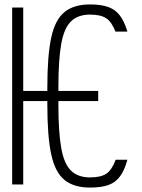

<svg xmlns="http://www.w3.org/2000/svg" viewBox="-20 -834 640 868"><path d="M387 14Q314 14 271.5 -20.5Q229 -55 211.5 -136.5Q194 -218 194 -360V-440Q194 -582 211.5 -663.5Q229 -745 271.5 -779.5Q314 -814 387 -814Q437 -814 469 -802.5Q501 -791 521.5 -764.5Q542 -738 556 -691H502Q485 -735 460 -751.5Q435 -768 387 -768Q333 -768 301.5 -738Q270 -708 257 -636.5Q244 -565 244 -440V-360Q244 -236 257 -164Q270 -92 301.5 -62Q333 -32 387 -32Q436 -32 461 -49Q486 -66 503 -112H556Q543 -64 522.5 -36.5Q502 -9 470 2.5Q438 14 387 14ZM35 0V-800H85V0ZM58 -377V-423H424V-377Z"/></svg>

Font: Victor Mono Thin
Style: Regular
Weight: 100
Monospace: yes
Designer: Rune Bjørnerås
Version: Version 1.561;gftools[0.9.30]